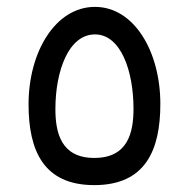

<svg xmlns="http://www.w3.org/2000/svg" viewBox="-20 -535 549 558"><path d="M254 3C403 3 446 -99 446 -233C446 -385 370 -515 256 -515C141 -515 63 -384 63 -232C63 -98 106 3 254 3ZM254 -76C157 -76 141 -150 141 -218C141 -328 179 -435 256 -435C331 -435 368 -329 368 -219C368 -150 352 -76 254 -76Z"/></svg>

Font: Noto Sans Arabic UI SmCn
Style: Regular
Weight: 400
Width: 4
Designer: Monotype Design Team, Nadine Chahine and Nizar Qandah
Foundry: Monotype Imaging Inc.
Version: Version 2.010